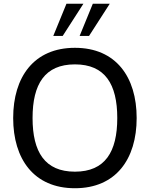

<svg xmlns="http://www.w3.org/2000/svg" viewBox="-20 -988 794 1020"><path d="M378 -646C538 -646 603 -541 603 -361C603 -181 538 -76 378 -76C218 -76 153 -181 153 -361C153 -541 218 -646 378 -646ZM706 -361C706 -579 596 -734 378 -734C160 -734 50 -579 50 -361C50 -143 160 12 378 12C596 12 706 -143 706 -361ZM423 -968H333L263 -797H313ZM563 -968H473L403 -797H453Z"/></svg>

Font: Perun
Style: Regular
Weight: 400
Foundry: Copyright (c) Stefan Peev, Context Ltd, 2016
Version: Version 1.089